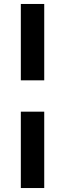

<svg xmlns="http://www.w3.org/2000/svg" viewBox="-20 -746 328 968"><path d="M85 -341V-726H203V-341ZM85 202V-183H203V202Z"/></svg>

Font: Archivo Expanded ExtraBold
Style: Regular
Weight: 800
Width: 7
Designer: Hector Gatti
Foundry: Omnibus-Type
Version: Version 2.001; ttfautohint (v1.8.3)